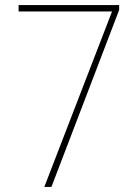

<svg xmlns="http://www.w3.org/2000/svg" viewBox="-20 -734 545 754"><path d="M154 0 420 -689H53V-714H448V-695L182 0Z"/></svg>

Font: Noto Sans Myanmar UI SemiCondensed Thin
Style: Regular
Weight: 100
Width: 4
Designer: Monotype Design Team
Foundry: Monotype Imaging Inc.
Version: Version 2.103; ttfautohint (v1.8.4.7-5d5b)